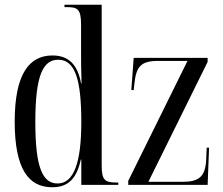

<svg xmlns="http://www.w3.org/2000/svg" viewBox="-20 -780 940 810"><path d="M200 10C270 10 304 -29 321 -107H323V0H479V-10H470C422 -10 409 -21 409 -82V-760H252V-750H259C306 -750 322 -744 322 -676V-563C322 -526 322 -489 324 -428H322C307 -509 269 -546 201 -546C104 -546 42 -469 42 -267C42 -66 101 10 200 10ZM521 0H856L862 -157H852L850 -109C847 -34 819 -13 750 -13H606L856 -519V-536H544L534 -400H544L547 -428C555 -499 574 -523 647 -523H771L521 -17ZM223 -6C160 -6 129 -72 129 -265C129 -464 162 -528 226 -528C299 -528 323 -438 323 -265C323 -93 291 -6 223 -6Z"/></svg>

Font: Noto Serif Display ExtraCondensed
Style: Regular
Weight: 400
Width: 2
Designer: Monotype Design Team
Foundry: Monotype Imaging Inc.
Version: Version 2.009